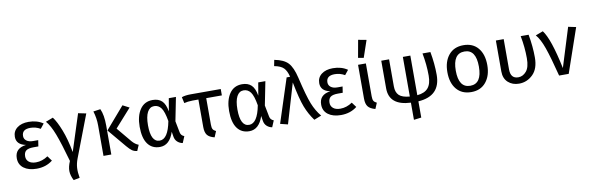

<svg xmlns="http://www.w3.org/2000/svg" viewBox="-61 -1410 6835 2224"><g transform="rotate(-10 3356.0 -298.0)"><path d="M263 -539Q363 -539 434 -490L390 -435Q335 -467 272 -467Q173 -467 173 -388Q173 -353 201 -332Q229 -311 277 -311H338L327 -239H271Q209 -239 182.5 -218.5Q156 -198 156 -151Q156 -111 185.5 -86.5Q215 -62 269 -62Q343 -62 410 -108L453 -50Q375 12 264 12Q170 12 113.5 -30Q57 -72 57 -147Q57 -264 189 -281Q78 -303 78 -395Q78 -461 128.5 -500Q179 -539 263 -539Z M550 -538Q592 -483 635.5 -372.5Q679 -262 708 -106L847 -538L940 -519L750 -22Q729 33 726 84.5Q723 136 735 202L662 216Q632 157 631 106Q630 55 658 -10Q599 -222 555.5 -336Q512 -450 463 -505Z M1109 -539Q1143 -467 1143 -339V0H1051V-357Q1051 -445 1025 -527ZM1369 -539 1446 -499 1255 -285 1399 -112Q1434 -71 1475 -56L1446 12Q1410 8 1386 -9Q1362 -26 1329 -65L1147 -282Z M1723 -539Q1791 -539 1831 -501.5Q1871 -464 1886 -376L1912 -527H1996L1941 -250L1967 -116Q1974 -77 2013 -63L1981 13Q1946 7 1919.5 -17Q1893 -41 1887 -82L1878 -138Q1829 12 1714 12Q1622 12 1572 -56.5Q1522 -125 1522 -259Q1522 -385 1574 -462Q1626 -539 1723 -539ZM1728 -466Q1676 -466 1648 -413Q1620 -360 1620 -259Q1620 -61 1724 -61Q1822 -61 1861 -267Q1842 -380 1810.5 -423Q1779 -466 1728 -466Z M2523 -452H2339V-141Q2339 -103 2349 -86Q2359 -69 2385 -57L2356 12Q2295 -3 2271 -34.5Q2247 -66 2247 -129V-452H2178Q2119 -451 2079 -440L2063 -512Q2105 -527 2170 -527H2523Z M2775 -539Q2843 -539 2883 -501.5Q2923 -464 2938 -376L2964 -527H3048L2993 -250L3019 -116Q3026 -77 3065 -63L3033 13Q2998 7 2971.5 -17Q2945 -41 2939 -82L2930 -138Q2881 12 2766 12Q2674 12 2624 -56.5Q2574 -125 2574 -259Q2574 -385 2626 -462Q2678 -539 2775 -539ZM2780 -466Q2728 -466 2700 -413Q2672 -360 2672 -259Q2672 -61 2776 -61Q2874 -61 2913 -267Q2894 -380 2862.5 -423Q2831 -466 2780 -466Z M3192 -752Q3303 -731 3352.5 -677.5Q3402 -624 3431 -500Q3483 -277 3520.5 -183.5Q3558 -90 3615 -22L3529 12Q3470 -68 3433.5 -162.5Q3397 -257 3358 -457L3219 12L3130 -10L3298 -527H3339Q3322 -599 3288 -633Q3254 -667 3178 -681Z M3843 -539Q3943 -539 4014 -490L3970 -435Q3915 -467 3852 -467Q3753 -467 3753 -388Q3753 -353 3781 -332Q3809 -311 3857 -311H3918L3907 -239H3851Q3789 -239 3762.5 -218.5Q3736 -198 3736 -151Q3736 -111 3765.5 -86.5Q3795 -62 3849 -62Q3923 -62 3990 -108L4033 -50Q3955 12 3844 12Q3750 12 3693.5 -30Q3637 -72 3637 -147Q3637 -264 3769 -281Q3658 -303 3658 -395Q3658 -461 3708.5 -500Q3759 -539 3843 -539Z M4189 -812 4285 -794 4217 -595 4152 -606ZM4230 -527V-141Q4230 -103 4240 -86Q4250 -69 4276 -57L4247 12Q4187 -4 4162.5 -35.5Q4138 -67 4138 -130V-527Z M5015 -255Q5015 -6 4753 11V202L4665 213V11Q4411 0 4411 -202V-527H4503V-209Q4503 -139 4540 -103.5Q4577 -68 4665 -61V-527H4753V-61Q4841 -69 4881.5 -117.5Q4922 -166 4922 -262Q4922 -392 4896 -527H4989Q5015 -386 5015 -255Z M5612 -264Q5612 -140 5549.5 -64Q5487 12 5377 12Q5266 12 5204 -62Q5142 -136 5142 -263Q5142 -388 5204.5 -463.5Q5267 -539 5378 -539Q5489 -539 5550.5 -465Q5612 -391 5612 -264ZM5378 -465Q5241 -465 5241 -263Q5241 -62 5377 -62Q5513 -62 5513 -264Q5513 -465 5378 -465Z M6144 -527Q6170 -386 6170 -255Q6170 -123 6101 -55.5Q6032 12 5938 12Q5861 12 5810 -34Q5759 -80 5759 -163V-527H5851V-171Q5851 -62 5942 -62Q5996 -62 6036.5 -109Q6077 -156 6077 -263Q6077 -392 6051 -527Z M6313 -538Q6394 -433 6468 -78L6611 -538L6702 -519L6523 0H6410Q6353 -224 6313 -337.5Q6273 -451 6225 -505Z"/></g></svg>

Font: Fira Sans
Style: Regular
Weight: 400
Designer: Carrois Corporate & Edenspiekermann AG
Foundry: Carrois Corporate GbR & Edenspiekermann AG
Version: Version 4.106;PS 004.106;hotconv 1.0.70;makeotf.lib2.5.58329